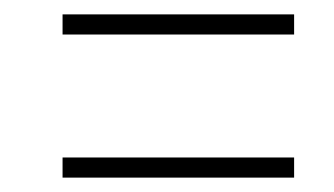

<svg xmlns="http://www.w3.org/2000/svg" viewBox="-20 -491 465 267"><path d="M67 -443V-471H389V-443ZM67 -244V-272H389V-244Z"/></svg>

Font: Noto Serif ExtraCondensed Thin
Style: Italic
Weight: 100
Width: 2
Italic angle: -12°
Designer: Monotype Design Team
Foundry: Monotype Imaging Inc.
Version: Version 2.013